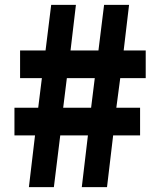

<svg xmlns="http://www.w3.org/2000/svg" viewBox="-20 -764 649 784"><path d="M98 0 123 -211H39V-324H136L151 -445H62V-558H166L189 -744H290L268 -558H382L405 -744H507L485 -558H575V-445H471L455 -324H552V-211H442L417 0H314L339 -211H226L200 0ZM238 -324H352L367 -445H253Z"/></svg>

Font: Noto Sans KR Thin Black
Style: Regular
Weight: 900
Version: Version 2.004-H2;hotconv 1.0.118;makeotfexe 2.5.65603